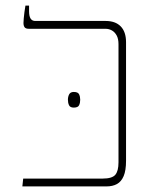

<svg xmlns="http://www.w3.org/2000/svg" viewBox="-20 -667 548 687"><path d="M60 0 63 -28H347Q381 -28 392.5 -41.5Q404 -55 404 -86V-509Q404 -528 397.5 -540Q391 -552 380.5 -558Q370 -564 357 -564H83Q72 -564 68 -569.5Q64 -575 64 -585Q64 -591 65 -601.5Q66 -612 67.5 -624Q69 -636 71 -647H84V-627Q84 -609 89.5 -600.5Q95 -592 106 -592H358Q393 -592 412 -572.5Q431 -553 431 -516V-92Q431 -57 422.5 -37Q414 -17 398.5 -8.5Q383 0 361 0ZM223 -310Q223 -321 227.5 -329.5Q232 -338 244 -338Q259 -338 263 -329.5Q267 -321 267 -310Q267 -299 263 -290.5Q259 -282 244 -282Q231 -282 227 -290.5Q223 -299 223 -310Z"/></svg>

Font: Noto Serif Hebrew Thin
Style: Regular
Weight: 250
Version: Version 2.003